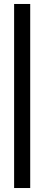

<svg xmlns="http://www.w3.org/2000/svg" viewBox="-20 -835 223 966"><path d="M132 111V-815H51V111Z"/></svg>

Font: Matrixport Regular
Style: Regular
Weight: 400
Designer: Ninad Kale (Devanagari), Jonny Pinhorn (Latin)
Foundry: Indian Type Foundry
Version: Version 3.200;PS 1.000;hotconv 16.6.54;makeotf.lib2.5.65590